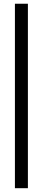

<svg xmlns="http://www.w3.org/2000/svg" viewBox="-20 -802 227 1018"><path d="M127.9 195.8H59.1V-782.2H127.9Z"/></svg>

Font: Creato Display
Style: Regular
Weight: 400
Version: Version 1.000